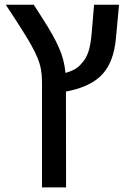

<svg xmlns="http://www.w3.org/2000/svg" viewBox="-20 -622 560 830"><path d="M265.1 -226.1 265.6 188H161.6V-265.6Q161.6 -296.4 157.2 -321Q152.8 -345.7 142.6 -370.8Q132.3 -396 115.7 -425.8Q103.5 -448.2 75.7 -492.4Q47.9 -536.6 4.9 -601.6H126L162.6 -544.4Q189 -503.4 206.3 -472.4Q223.6 -441.4 233.4 -418.9Q246.1 -391.1 253.2 -363.5Q260.3 -335.9 263.2 -306.6Q286.1 -313 303.2 -322.8Q320.3 -332.5 332 -347.2Q351.6 -366.7 361.8 -397.2Q372.1 -427.7 376.5 -480.5L386.7 -601.6H494.6L481.9 -464.4Q477.1 -403.8 459.7 -360.8Q442.4 -317.9 410.6 -289.1Q361.3 -244.6 265.1 -226.1Z"/></svg>

Font: Arimo Medium
Style: Regular
Weight: 500
Designer: Steve Matteson
Foundry: Monotype Imaging Inc.
Version: Version 1.33